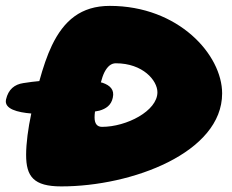

<svg xmlns="http://www.w3.org/2000/svg" viewBox="-72 -634 807 669"><path d="M141.5 15.5C388 15.5 702 -102 702 -308.5C702 -443 550.5 -613.5 310.5 -613.5C210 -613.5 150.5 -562 109 -476C92 -440.5 78 -398.5 65 -351.5C47.5 -350 32.5 -348 9.5 -344.5C-21.5 -340 -43 -322.5 -51 -287.5C-58.5 -254 -10.5 -242.5 37 -238.5C26 -187.5 19 -134 19 -94.5C19 -19 45 15.5 141.5 15.5ZM283.5 -192C266.5 -192 257.5 -203 257.5 -225C257.5 -231 258 -238 259 -245.5C265.5 -246.5 271 -247.5 274.5 -248.5C297 -255 315.5 -267 321 -293.5C327.5 -321.5 311.5 -336.5 285.5 -345.5C283.5 -346 281.5 -346.5 279.5 -347C283 -360.5 287 -372.5 292 -382.5C302.5 -402.5 315 -413.5 331.5 -413.5C426 -413.5 476.5 -353.5 476.5 -312.5C476.5 -247.5 369 -192 283.5 -192Z"/></svg>

Font: Gluten
Style: Bold Italic
Weight: 700
Italic angle: -13°
Designer: Tyler Finck
Foundry: Etcetera Type Company
Version: Version 0.920